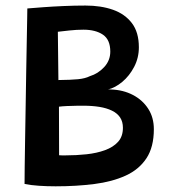

<svg xmlns="http://www.w3.org/2000/svg" viewBox="-20 -673 627 692"><path d="M68.5 -10Q68.5 -29.5 69 -72.2Q69.5 -115 70.5 -172.2Q71.5 -229.5 72.5 -292.5Q73.5 -355.5 74.5 -416.2Q75.5 -477 76.5 -527Q77.5 -577 78 -608.2Q78.5 -639.5 78.5 -642.5Q102 -644.5 135.8 -647Q169.5 -649.5 208.8 -651.2Q248 -653 288 -653Q344 -653 387.2 -637.8Q430.5 -622.5 455.5 -589.5Q480.5 -556.5 480.5 -502.5Q480.5 -464.5 463.5 -432Q446.5 -399.5 420.8 -378Q395 -356.5 369 -350.5Q371.5 -351 374.2 -351Q377 -351 380.5 -350.5Q424 -349 459 -330.8Q494 -312.5 514.2 -281Q534.5 -249.5 534.5 -207.5Q534.5 -143 507.8 -102.5Q481 -62 432.8 -40Q384.5 -18 320.2 -9.8Q256 -1.5 180.5 -1.5Q149 -1.5 119.8 -3.5Q90.5 -5.5 68.5 -10ZM193 -113.5Q196.5 -113 202.8 -113Q209 -113 217 -113Q255.5 -113 292.2 -117Q329 -121 358.5 -131.8Q388 -142.5 405.5 -161.8Q423 -181 423 -212.5Q423 -234.5 412.8 -249.8Q402.5 -265 383.5 -274.2Q364.5 -283.5 338.2 -287.8Q312 -292 280.5 -292Q272 -292 255.2 -291.8Q238.5 -291.5 221 -290.8Q203.5 -290 192.5 -288.5ZM190.5 -384.5Q236 -385 261.5 -387.5Q287 -390 304 -398.5Q333.5 -407.5 355.5 -431.2Q377.5 -455 377.5 -487Q377.5 -530 351 -548Q324.5 -566 280.5 -566Q256 -566 230.5 -563.2Q205 -560.5 188.5 -558.5Z"/></svg>

Font: Grandstander Thin Medium
Style: Regular
Weight: 500
Version: Version 1.200